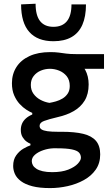

<svg xmlns="http://www.w3.org/2000/svg" viewBox="-20 -782 585 1006"><path d="M242.5 203.5Q187 203.5 149.5 193.8Q112 184 89.8 167.2Q67.5 150.5 58.2 129.8Q49 109 49 87.5Q49 54 65 31.8Q81 9.5 102.5 -3Q124 -15.5 139.5 -20.5V-29Q131.5 -31.5 119.8 -39.8Q108 -48 98.5 -63.2Q89 -78.5 89 -101.5Q89 -118.5 95.2 -133.5Q101.5 -148.5 114.8 -160.8Q128 -173 149 -182V-190.5Q136.5 -195.5 118.5 -207Q100.5 -218.5 83.2 -237Q66 -255.5 54.2 -282.5Q42.5 -309.5 42.5 -346Q42.5 -393.5 66 -430.5Q89.5 -467.5 134.5 -488.2Q179.5 -509 243.5 -509Q268.5 -509 287.5 -506.5Q306.5 -504 327 -501.2Q347.5 -498.5 377.5 -498.5H525V-421.5Q477 -421.5 431.8 -421.5Q386.5 -421.5 339.5 -421.5L369 -470.5Q408.5 -449.5 426.5 -416Q444.5 -382.5 444.5 -339.5Q444.5 -289.5 423.8 -255.2Q403 -221 366.5 -200Q330 -179 282.5 -168.5Q234 -157 210.8 -148.2Q187.5 -139.5 187.5 -122.5Q187.5 -110.5 197.5 -104Q207.5 -97.5 228.5 -94.5Q249.5 -91.5 283.5 -91.5H304.5Q371.5 -91.5 416 -80.8Q460.5 -70 482.8 -44Q505 -18 505 27Q505 73 481.8 106.5Q458.5 140 419.5 161.5Q380.5 183 334.5 193.2Q288.5 203.5 242.5 203.5ZM253.5 120Q304 120 337.5 106.8Q371 93.5 387.5 75.8Q404 58 404 44.5Q404 28.5 394 17.5Q384 6.5 356.5 0.8Q329 -5 277 -5H259.5Q233 -4 207 4.8Q181 13.5 163.8 28.2Q146.5 43 146.5 62Q146.5 73 152.2 83.5Q158 94 170.8 102.2Q183.5 110.5 204 115.2Q224.5 120 253.5 120ZM239 -243Q254.5 -245.5 273 -250.8Q291.5 -256 308 -266Q324.5 -276 335 -292Q345.5 -308 345.5 -331.5Q345.5 -363 329.5 -382.8Q313.5 -402.5 289.8 -412Q266 -421.5 242 -421.5Q216.5 -421.5 193.8 -412Q171 -402.5 156.2 -383.5Q141.5 -364.5 141.5 -337Q141.5 -310 155.5 -290.5Q169.5 -271 191.8 -259Q214 -247 239 -243ZM260 -566Q177 -566 133.8 -614.2Q90.5 -662.5 90.5 -759L166.5 -762.5Q166.5 -701 190.2 -671.2Q214 -641.5 260 -641.5Q306.5 -641.5 330.5 -670.8Q354.5 -700 354.5 -759H430.5Q430.5 -695 411.5 -652Q392.5 -609 354.5 -587.5Q316.5 -566 260 -566Z"/></svg>

Font: Commissioner Thin Medium
Style: Regular
Weight: 500
Version: Version 1.000